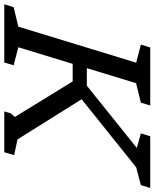

<svg xmlns="http://www.w3.org/2000/svg" viewBox="50 -812 741 922"><g transform="rotate(90 421.0 -350.5)"><path d="M629 -63.5 704.5 -47.5 690.5 0H494.5L503.5 -30.5L521 -51L350.5 -328.5H235L255.5 -396.5H371L670 -636.5L600 -656L614 -701H862L848.5 -656L763 -633.5L407.5 -348.5L416 -403.5ZM260.5 -633.5 173.5 -656 187.5 -701H466L452.5 -656L359 -633L186.5 -67.5L273 -45L259.5 0H-20L-6 -45L87.5 -67.5Z"/></g></svg>

Font: Newsreader 8pt
Style: Italic
Weight: 400
Italic angle: -17°
Version: Version 1.003